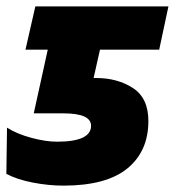

<svg xmlns="http://www.w3.org/2000/svg" viewBox="-26 -573 549 603"><path d="M440 -193Q440 -265 391.5 -296.5Q343 -328 276 -328H268L288 -417H474L503 -553H85L54 -417H124L80 -217H173Q260 -217 260 -178Q260 -128 153 -128Q118 -128 73 -140Q28 -152 -4 -172L-6 -27Q28 -9 77.5 0.5Q127 10 173 10Q308 10 374 -44Q440 -98 440 -193Z"/></svg>

Font: Noto Sans Display SemiCondensed Black
Style: Italic
Weight: 900
Width: 4
Designer: Monotype Design team
Foundry: Monotype Imaging Inc.
Version: 1.000